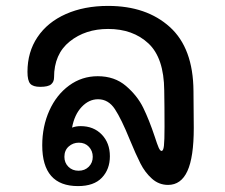

<svg xmlns="http://www.w3.org/2000/svg" viewBox="-20 -625 761 650"><path d="M636 -192Q636 -93 614.5 -46Q593 1 549 1Q518 1 494.5 -20Q471 -41 455.5 -71.5Q440 -102 419 -153Q391 -222 369 -255.5Q347 -289 312 -289Q281 -289 256.5 -263Q232 -237 224 -193Q237 -198 253 -198Q297 -198 324.5 -169.5Q352 -141 352 -96Q352 -52 325 -23.5Q298 5 244 5Q123 5 123 -133Q123 -197 147 -250.5Q171 -304 214 -335.5Q257 -367 311 -367Q368 -367 406.5 -334Q445 -301 465 -260Q485 -219 504 -162Q512 -137 517 -125.5Q522 -114 527 -114Q533 -114 535 -131.5Q537 -149 537 -196Q537 -267 536 -319Q535 -429 482.5 -478Q430 -527 346 -527Q269 -527 216 -484.5Q163 -442 163 -363Q163 -348 153 -339.5Q143 -331 116 -331Q92 -331 82.5 -341.5Q73 -352 73 -382Q73 -449 107 -499.5Q141 -550 203 -577.5Q265 -605 346 -605Q476 -605 555 -533.5Q634 -462 635 -317ZM247 -142Q227 -142 212.5 -129Q198 -116 198 -94Q198 -74 211.5 -60.5Q225 -47 246 -47Q267 -47 280.5 -60.5Q294 -74 294 -94Q294 -114 281 -128Q268 -142 247 -142Z"/></svg>

Font: Mali Medium
Style: Regular
Weight: 500
Version: Version 1.000; ttfautohint (v1.6)